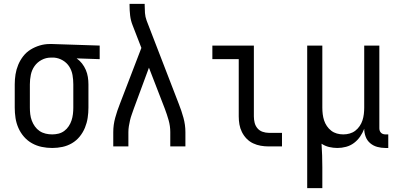

<svg xmlns="http://www.w3.org/2000/svg" viewBox="-20 -755 2040 990"><path d="M249 8Q222 8 195.5 2.5Q169 -3 145.5 -16Q122 -29 104 -49.5Q86 -70 75 -95Q64 -120 60 -146.5Q56 -173 56 -200V-320Q56 -346 60 -371.5Q64 -397 74 -421Q84 -445 100 -465.5Q116 -486 138 -499.5Q160 -513 185 -520.5Q210 -528 236 -528H250L494 -520V-450L375 -454Q391 -443 403 -427.5Q415 -412 422.5 -394.5Q430 -377 433 -358Q436 -339 436 -320V-200Q436 -173 432 -147Q428 -121 418 -96.5Q408 -72 391 -51Q374 -30 351 -16.5Q328 -3 302 2.5Q276 8 249 8ZM249 -62Q266 -62 282 -66Q298 -70 311.5 -80Q325 -90 334.5 -104.5Q344 -119 349 -134.5Q354 -150 356 -166.5Q358 -183 358 -200V-320Q358 -344 354 -367.5Q350 -391 337.5 -411Q325 -431 304 -443.5Q283 -456 259 -458H242Q217 -458 194.5 -446Q172 -434 158 -414Q144 -394 139 -369.5Q134 -345 134 -320V-200Q134 -183 136 -166Q138 -149 144 -133Q150 -117 160 -103Q170 -89 184 -79.5Q198 -70 215 -66Q232 -62 249 -62Z M564 0V-74Q564 -111 574 -147.5Q584 -184 598 -219L709 -508L664 -624Q654 -649 651 -675Q648 -701 648 -728V-735H726V-728Q726 -708 727.5 -688Q729 -668 736 -649L902 -219Q916 -184 926 -147.5Q936 -111 936 -74V0H858V-74Q858 -105 849.5 -135Q841 -165 830 -194L748 -406L670 -195Q665 -180 659.5 -165Q654 -150 650.5 -135Q647 -120 644.5 -104.5Q642 -89 642 -74V0Z M1366 0Q1345 0 1324.5 -3.5Q1304 -7 1285 -16Q1266 -25 1251.5 -40Q1237 -55 1227.5 -74Q1218 -93 1214.5 -113.5Q1211 -134 1211 -155V-450H1075V-520H1289V-155Q1289 -138 1293 -122Q1297 -106 1307.5 -93.5Q1318 -81 1334 -75.5Q1350 -70 1366 -70H1434V0Z M1564 215V-520H1642V-200Q1642 -183 1644 -166.5Q1646 -150 1651 -134.5Q1656 -119 1665.5 -105Q1675 -91 1688 -81Q1701 -71 1717 -66.5Q1733 -62 1750 -62Q1767 -62 1783 -66.5Q1799 -71 1812 -81Q1825 -91 1834.5 -105Q1844 -119 1849 -134.5Q1854 -150 1856 -166.5Q1858 -183 1858 -200V-520H1936V-93Q1936 -87 1938 -81Q1940 -75 1944.5 -70.5Q1949 -66 1955 -64Q1961 -62 1967 -62H1982V8H1967Q1946 8 1925.5 2.5Q1905 -3 1889 -16.5Q1873 -30 1865.5 -50Q1858 -70 1858 -91Q1850 -70 1837 -51Q1824 -32 1805.5 -18Q1787 -4 1764.5 2Q1742 8 1720 8Q1698 8 1677 3Q1656 -2 1638 -14Q1640 16 1641 46.5Q1642 77 1642 107V215Z"/></svg>

Font: Iosevka Curly
Style: Regular
Weight: 400
Monospace: yes
Designer: Belleve Invis
Foundry: Belleve Invis
Version: Version 22.1.2; ttfautohint (v1.8.4)